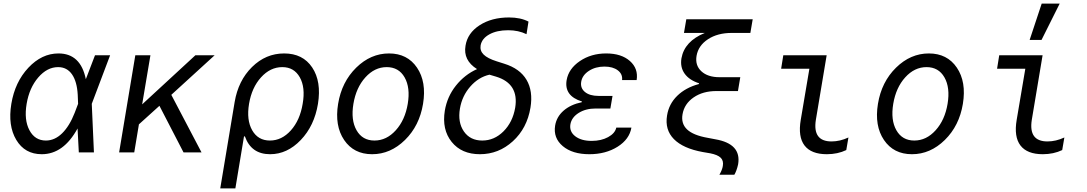

<svg xmlns="http://www.w3.org/2000/svg" viewBox="-20 -847 6040 1067"><path d="M305 -550Q428 -550 457 -407L508 -540H592L490 -270L502 0H418L411 -133Q333 10 212 10Q118 10 70.5 -69.5Q23 -149 43 -270Q63 -391 137.5 -470.5Q212 -550 305 -550ZM395 -220 414 -270 412 -320Q408 -394 380 -434Q352 -474 303 -474Q242 -474 192.5 -416.5Q143 -359 128 -270Q113 -181 143.5 -123.5Q174 -66 235 -66Q284 -66 325 -106Q366 -146 395 -220Z M642 0 732 -540H816L770 -267L1066 -540H1173L932 -320L1100 0H1000L866 -259L752 -156L726 0Z M1481 10Q1376 10 1341 -89H1336L1288 200H1204L1284 -280Q1304 -399 1380.5 -474.5Q1457 -550 1559 -550Q1663 -550 1715 -472Q1767 -394 1747 -270Q1727 -148 1651.5 -69Q1576 10 1481 10ZM1662 -270Q1678 -361 1646 -417.5Q1614 -474 1549 -474Q1482 -474 1430.5 -417Q1379 -360 1364 -270Q1349 -180 1381.5 -123Q1414 -66 1480 -66Q1546 -66 1596.5 -122.5Q1647 -179 1662 -270Z M2230.5 -69Q2150 10 2048 10Q1946 10 1892.5 -69Q1839 -148 1859 -270Q1879 -392 1959.5 -471Q2040 -550 2142 -550Q2244 -550 2297.5 -471Q2351 -392 2331 -270Q2311 -148 2230.5 -69ZM1961.5 -123Q1994 -66 2061 -66Q2128 -66 2179.5 -123Q2231 -180 2246 -270Q2261 -360 2228.5 -417Q2196 -474 2129 -474Q2062 -474 2010.5 -417Q1959 -360 1944 -270Q1929 -180 1961.5 -123Z M2804 -679Q2741 -679 2699.5 -656Q2658 -633 2651 -595Q2646 -565 2668 -543.5Q2690 -522 2741 -506L2782 -493Q2869 -466 2906 -403.5Q2943 -341 2928 -249Q2909 -134 2830 -62Q2751 10 2647 10Q2545 10 2490 -58.5Q2435 -127 2452 -232Q2465 -310 2513.5 -371Q2562 -432 2631 -463Q2553 -512 2567 -593Q2578 -663 2645 -706.5Q2712 -750 2809 -750Q2873 -750 2917 -727L2906 -657Q2861 -679 2804 -679ZM2700 -432Q2639 -418 2593.5 -366Q2548 -314 2536 -244Q2523 -167 2558 -116.5Q2593 -66 2660 -66Q2727 -66 2778 -117Q2829 -168 2843 -248Q2865 -382 2737 -421Z M3437 -402Q3441 -435 3413.5 -456Q3386 -477 3339 -477Q3289 -477 3252.5 -453Q3216 -429 3210 -393Q3204 -358 3230.5 -336Q3257 -314 3306 -314H3384L3372 -244H3290Q3235 -244 3196 -219.5Q3157 -195 3150 -157Q3143 -116 3176.5 -90Q3210 -64 3268 -64Q3321 -64 3359.5 -85Q3398 -106 3405 -138H3489Q3478 -73 3412 -31.5Q3346 10 3255 10Q3161 10 3107.5 -35Q3054 -80 3065 -149Q3073 -198 3112 -232Q3151 -266 3213 -279L3214 -283Q3114 -314 3129 -402Q3140 -465 3202.5 -507.5Q3265 -550 3349 -550Q3433 -550 3480.5 -508Q3528 -466 3518 -402Z M3781 -664 3794 -740H4163L4150 -664H4046Q3968 -664 3914.5 -629Q3861 -594 3851 -537Q3842 -484 3877.5 -451Q3913 -418 3978 -418H4094L4081 -341H3961Q3886 -341 3834.5 -305.5Q3783 -270 3773 -212Q3764 -160 3798.5 -127.5Q3833 -95 3913 -81L3955 -73Q4101 -48 4082 66Q4074 102 4061 124H3978Q3994 96 3997 75Q4002 46 3985 29.5Q3968 13 3927 5L3886 -2Q3776 -22 3725 -74Q3674 -126 3687 -205Q3697 -269 3743.5 -314.5Q3790 -360 3864 -380L3865 -384Q3810 -402 3784.5 -438Q3759 -474 3767 -523Q3784 -618 3897 -664Z M4574 -540 4514 -181Q4495 -61 4601 -61Q4648 -61 4695 -83L4683 -13Q4635 10 4575 10Q4488 10 4451 -38.5Q4414 -87 4430 -181L4478 -465H4321L4333 -540Z M5230.5 -69Q5150 10 5048 10Q4946 10 4892.5 -69Q4839 -148 4859 -270Q4879 -392 4959.5 -471Q5040 -550 5142 -550Q5244 -550 5297.5 -471Q5351 -392 5331 -270Q5311 -148 5230.5 -69ZM4961.5 -123Q4994 -66 5061 -66Q5128 -66 5179.5 -123Q5231 -180 5246 -270Q5261 -360 5228.5 -417Q5196 -474 5129 -474Q5062 -474 5010.5 -417Q4959 -360 4944 -270Q4929 -180 4961.5 -123Z M5774 -540 5714 -181Q5695 -61 5801 -61Q5848 -61 5895 -83L5883 -13Q5835 10 5775 10Q5688 10 5651 -38.5Q5614 -87 5630 -181L5678 -465H5521L5533 -540ZM5869 -827 5768 -625H5702L5769 -827Z"/></svg>

Font: CommitMono
Style: Italic
Weight: 400
Monospace: yes
Designer: Eigil Nikolajsen
Foundry: Eigil Nikolajsen
Version: Version 1.143